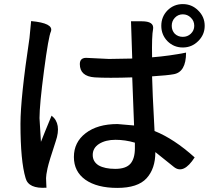

<svg xmlns="http://www.w3.org/2000/svg" viewBox="-20 -869 1040 938"><path d="M464 -166Q433 -146 433 -112Q433 -79 462 -61Q492 -44 543 -44Q595 -44 617 -69Q639 -94 639 -145V-172Q592 -186 544 -186Q496 -186 464 -166ZM626 -583 620 -765H673Q733 -765 728 -728Q721 -693 723 -589Q809 -596 889 -612Q889 -515 826 -506Q800 -501 723 -496Q724 -433 735 -229Q830 -191 931 -100Q877 -16 830 -53L739 -126Q739 -45 696 2Q653 49 553 49Q454 49 397 9Q341 -31 341 -102Q341 -174 398 -218Q456 -263 554 -263L635 -256Q628 -429 626 -491Q570 -489 521 -489Q473 -489 443 -491Q370 -496 370 -556Q370 -590 409 -586L512 -581ZM132 -766Q242 -756 229 -716Q217 -691 195 -524Q173 -357 173 -292L180 -176Q193 -210 232 -304Q282 -265 252 -178Q219 -79 212 -46Q205 -13 205 1Q206 15 206 28Q207 42 207 48Q119 54 105 1Q80 -82 80 -264Q80 -390 124 -683L132 -766ZM834 -704Q850 -689 873 -689Q896 -689 912 -704Q929 -720 929 -743Q929 -767 912 -783Q896 -799 873 -799Q850 -799 834 -782Q819 -766 819 -743Q819 -720 834 -704ZM798 -818Q829 -849 873 -849Q917 -849 948 -818Q980 -787 980 -743Q980 -699 948 -668Q917 -637 873 -637Q829 -637 798 -668Q768 -699 768 -743Q768 -787 798 -818Z"/></svg>

Font: Swei Half Moon CJK TC
Style: Medium
Weight: 500
Version: Version 2.125